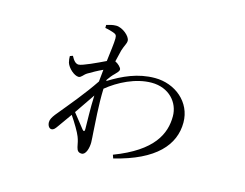

<svg xmlns="http://www.w3.org/2000/svg" viewBox="-90 -719 1180 924"><g transform="rotate(15 500.0 -257.0)"><path d="M307 -317C327 -329 352 -343 378 -355L372 -295C323 -222 268 -157 209 -85C197 -69 190 -57 190 -44C190 -27 199 -14 210 -14C222 -14 228 -23 238 -37L287 -106C309 -74 334 -32 341 -13C348 4 350 18 354 37C358 54 365 62 381 62C402 62 412 26 412 -2C412 -18 410 -32 409 -53C407 -94 399 -184 402 -267C458 -313 540 -355 619 -355C706 -355 759 -294 759 -225C759 -138 717 -44 528 28L534 45C736 -4 816 -98 816 -209C816 -311 729 -381 629 -381C544 -381 473 -348 405 -306L406 -313C416 -327 426 -340 436 -349C446 -360 455 -367 455 -377C455 -386 437 -403 423 -409L437 -467C446 -496 455 -505 455 -520C455 -542 415 -576 383 -576C365 -576 349 -571 335 -567V-552C353 -549 368 -544 377 -541C390 -536 395 -533 395 -515C395 -492 389 -451 383 -400C346 -382 274 -348 256 -348C242 -348 231 -359 219 -382L205 -377C205 -367 206 -356 209 -345C217 -320 249 -291 271 -291C284 -291 291 -307 307 -317ZM368 -224C365 -158 368 -91 368 -56C368 -44 363 -43 356 -51L299 -123Z"/></g></svg>

Font: Kiri Minchoo Light
Style: Regular
Weight: 300
Designer: Ryoko NISHIZUKA 西塚涼子 (kana & ideographs); Frank Grießhammer (Latin, Greek & Cyrillic);
akenotsuki.com/eyeben/fonts/ (U+
Foundry: Adobe
akenotsuki.com/eyeben/fonts/
Version: Version 4.002;hotconv 1.0.119;makeotfexe 2.5.65604